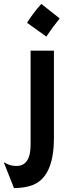

<svg xmlns="http://www.w3.org/2000/svg" viewBox="-91 -768 361 976"><path d="M46.4 -652.3Q78.1 -703.1 119.1 -748L212.4 -674.3Q188 -643.1 179.2 -631.3L162.1 -607.4Q153.8 -596.2 144.5 -582ZM-7.8 75.7Q64.5 75.7 64.5 -31.7V-510.3H183.1V-66.9Q183.1 138.2 66.4 175.8Q28.3 188 -20 188L-70.8 59.6L-69.8 57.1Q-42 75.7 -7.8 75.7Z"/></svg>

Font: Hammersmith One
Style: Regular
Weight: 400
Designer: Nicole Fally
Foundry: Nicole Fally
Version: Version 1.003